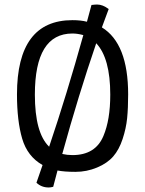

<svg xmlns="http://www.w3.org/2000/svg" viewBox="-20 -744 641 848"><path d="M195 84Q163 84 141 63L168 -15Q101 -53 78 -131.5Q55 -210 55 -327Q55 -655 300 -655Q337 -655 364 -648L384 -722Q400 -724 409 -724Q434 -724 460 -704L430 -623Q546 -552 546 -327Q546 -267 541.5 -222Q537 -177 521.5 -130Q506 -83 480 -53Q454 -23 408.5 -4Q363 15 313.5 15Q264 15 234 9L215 81Q204 84 195 84ZM134 -326Q134 -157 197 -96Q275 -327 348 -589Q322 -596 300 -596Q134 -596 134 -326ZM300 -59Q402 -59 437 -144Q467 -215 467 -326Q467 -487 405 -553Q326 -322 255 -64Q277 -59 300 -59Z"/></svg>

Font: Port Lligat Slab
Style: Regular
Weight: 400
Designer: Dario Muhafara, Eduardo Rodriguez Tunni
Foundry: Tipo
Version: Version 1.002